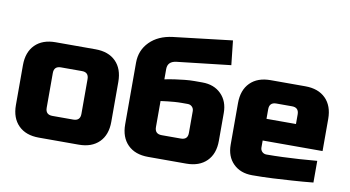

<svg xmlns="http://www.w3.org/2000/svg" viewBox="-73 -902 1985 1090"><g transform="rotate(10 919.5 -357.5)"><path d="M40 -149.9V-379.9Q40 -455.1 82.5 -497.6Q125 -540 200.2 -540H430.2Q505.4 -540 547.6 -497.6Q589.8 -455.1 589.8 -379.9V-149.9Q589.8 -74.7 547.4 -32.5Q504.9 9.8 430.2 9.8H200.2Q125 9.8 82.5 -32.7Q40 -75.2 40 -149.9ZM214.8 -165Q214.8 -125 254.9 -125H375Q415 -125 415 -165V-365.2Q415 -405.3 375 -404.8H254.9Q214.8 -404.8 214.8 -365.2Z M669.9 -149.9V-504.9Q669.9 -576.7 718.5 -625.7Q767.1 -674.8 850.1 -685.1L1189.9 -725.1L1205.1 -585L895 -549.8Q845.2 -543.9 844.7 -500V-439.9Q873.5 -445.8 903.8 -450.2Q929.7 -454.1 959.2 -457Q988.8 -460 1014.6 -460H1060.1Q1127.9 -460 1168.9 -418.9Q1210 -377.9 1210 -310.1V-149.9Q1210 -74.7 1167.5 -32.5Q1125 9.8 1049.8 9.8H830.1Q754.9 9.8 712.4 -32.7Q669.9 -75.2 669.9 -149.9ZM844.7 -165Q844.7 -125 884.8 -125H995.1Q1035.2 -125 1034.7 -165V-290Q1034.7 -305.2 1024.7 -315.2Q1014.6 -325.2 1000 -325.2H964.8Q943.8 -325.2 922.4 -323.5Q900.9 -321.8 883.8 -319.8Q863.8 -316.9 844.7 -314.9Z M1279.8 -140.1V-379.9Q1279.8 -455.1 1322.3 -497.6Q1364.7 -540 1439.9 -540H1639.6Q1714.8 -540 1757.3 -497.6Q1799.8 -455.1 1799.8 -379.9V-194.8H1454.6V-154.8Q1454.6 -139.6 1464.6 -129.9Q1474.6 -120.1 1489.7 -120.1Q1532.7 -120.1 1583.3 -122.1Q1633.8 -124 1677.7 -127Q1728.5 -130.9 1779.8 -134.8V-9.8Q1721.7 -3.9 1660.6 0Q1608.9 3.9 1547.9 6.8Q1486.8 9.8 1429.7 9.8Q1361.8 9.8 1320.8 -31Q1279.8 -71.8 1279.8 -140.1ZM1454.6 -319.8H1624.5V-375Q1624.5 -415 1585 -415H1494.6Q1454.6 -415 1454.6 -375Z"/></g></svg>

Font: Russo One
Style: Regular
Weight: 400
Designer: Jovanny lemonad
Foundry: Jovanny Lemonad
Version: Version 1.000